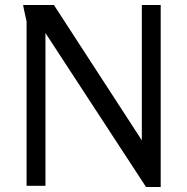

<svg xmlns="http://www.w3.org/2000/svg" viewBox="-20 -748 754 773"><path d="M627 5H568L163 -615V0H87V-662Q87 -663 83.5 -678Q80 -693 76.5 -709.5Q73 -726 73 -728H197L551 -183V-728H627Z"/></svg>

Font: Rosario
Style: Regular
Weight: 400
Designer: Hector Gatti
Foundry: Omnibus-Type
Version: Version 1.004